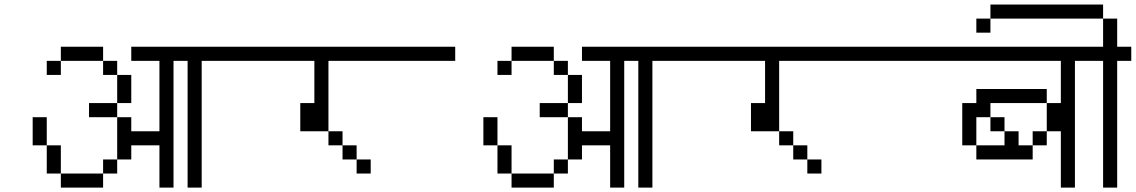

<svg xmlns="http://www.w3.org/2000/svg" viewBox="-20 -895 5040 852"><path d="M1000 -625V-687.5H562.5V-625H687.5V-312.5H562.5V-375H500V-187.5H437.5V-125H250V-62.5H437.5V-125H500V-187.5H562.5V-250H687.5V-62.5H750V-625H812.5V-62.5H875V-625ZM250 -125Q250 -125 250 -250H187.5Q187.5 -250 187.5 -125ZM187.5 -250Q187.5 -250 187.5 -375H125Q125 -375 125 -250ZM500 -375V-437.5H375V-375ZM500 -437.5H562.5Q562.5 -437.5 562.5 -562.5H500Q500 -562.5 500 -437.5ZM500 -562.5V-625H437.5V-562.5ZM250 -625H187.5V-562.5H250ZM250 -625H437.5V-687.5H250Z M1625 -125V-187.5H1562.5V-125ZM2000 -625V-687.5H1000V-625H1375V-437.5H1312.5Q1312.5 -437.5 1312.5 -312.5H1437.5V-250H1500V-187.5H1562.5V-250H1500V-312.5H1437.5V-625Z M3000 -625V-687.5H2562.5V-625H2687.5V-312.5H2562.5V-375H2500V-187.5H2437.5V-125H2250V-62.5H2437.5V-125H2500V-187.5H2562.5V-250H2687.5V-62.5H2750V-625H2812.5V-62.5H2875V-625ZM2250 -125Q2250 -125 2250 -250H2187.5Q2187.5 -250 2187.5 -125ZM2187.5 -250Q2187.5 -250 2187.5 -375H2125Q2125 -375 2125 -250ZM2500 -375V-437.5H2375V-375ZM2500 -437.5H2562.5Q2562.5 -437.5 2562.5 -562.5H2500Q2500 -562.5 2500 -437.5ZM2500 -562.5V-625H2437.5V-562.5ZM2250 -625H2187.5V-562.5H2250ZM2250 -625H2437.5V-687.5H2250Z M3625 -125V-187.5H3562.5V-125ZM4000 -625V-687.5H3000V-625H3375V-437.5H3312.5Q3312.5 -437.5 3312.5 -312.5H3437.5V-250H3500V-187.5H3562.5V-250H3500V-312.5H3437.5V-625Z M5000 -625V-687.5H4000V-625H4687.5V-437.5H4625Q4625 -437.5 4625 -312.5H4562.5V-250H4500V-312.5H4437.5V-250H4312.5V-187.5H4562.5V-250H4625V-312.5H4687.5Q4687.5 -312.5 4687.5 -62.5H4750V-625ZM4312.5 -250Q4312.5 -250 4312.5 -375H4375V-312.5H4437.5V-375H4375V-437.5H4625V-500H4312.5V-437.5H4250V-250Z M5000 -625V-687.5H4937.5Q4937.5 -687.5 4937.5 -812.5H4875Q4875 -812.5 4875 -687.5H4750V-625H4875V-62.5H4937.5V-625ZM4375 -812.5H4312.5V-750H4375ZM4375 -812.5H4875V-875H4375Z"/></svg>

Font: BFUnifontExMono
Style: Regular
Weight: 500
Version: Version 15.0.06